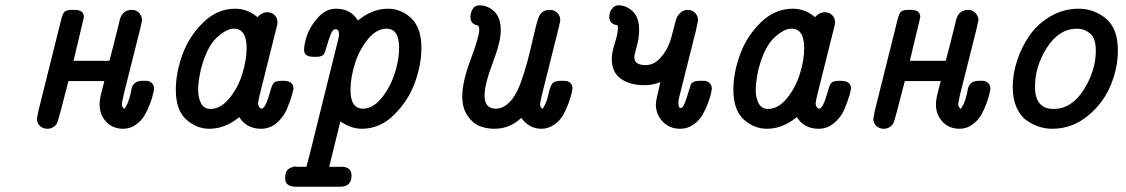

<svg xmlns="http://www.w3.org/2000/svg" viewBox="-20 -481 4239 723"><path d="M119.1 -34.2Q119.1 -35.2 125 -64.9L210.9 -409.2Q215.8 -429.2 222.9 -436.5Q230 -443.8 250 -443.8H261.2Q296.4 -443.8 295.9 -416L256.8 -252H392.1Q393.1 -256.8 396 -267.3Q398.9 -277.8 407.5 -311.5Q416 -345.2 428.2 -394Q436 -443.8 476.1 -443.8Q495.1 -443.8 505.1 -430.9Q515.1 -418 515.1 -405.8L508.8 -376L445.8 -125Q439 -94.2 439 -87.9Q439 -78.1 448.2 -70.8Q460.4 -87.9 466.8 -109.9Q473.1 -131.8 475.1 -145Q477.1 -158.2 487.1 -167.5Q497.1 -176.8 517.1 -176.8H528.8Q543 -176.8 551.5 -168.5Q560.1 -160.2 560.1 -147.9Q560.1 -144 557.1 -130.1Q554.2 -116.2 545.7 -92.5Q537.1 -68.8 525.1 -47.9Q513.2 -26.9 491.7 -11.5Q470.2 3.9 443.8 3.9Q404.8 3.9 379.9 -22.5Q355 -48.8 355 -87.9Q355 -97.7 356.4 -106.4Q357.9 -115.2 359.4 -122.1Q360.8 -128.9 365 -144.5Q369.1 -160.2 373 -175.8H237.8Q199.7 -24.9 193.8 -15.1Q179.7 3.9 158.2 3.9Q142.1 3.9 130.6 -6.6Q119.1 -17.1 119.1 -34.2Z M642.1 -143.1Q642.1 -207 667 -275.6Q691.9 -344.2 744.9 -396.2Q797.9 -448.2 865.7 -448.2Q911.6 -448.2 948.7 -417H949.7Q967.8 -435.1 985.8 -435.1Q1002 -435.1 1013.4 -424.6Q1024.9 -414.1 1024.9 -397Q1024.9 -388.2 1021 -376L958 -124Q952.1 -98.1 951.7 -91.8Q951.7 -85 954.8 -80.1Q958 -75.2 960.4 -73.5Q962.9 -71.8 964.8 -71.8Q980 -71.8 998 -138.2Q1004.9 -164.1 1012.5 -170.4Q1020 -176.8 1043.9 -176.8H1045.9Q1085 -176.8 1085 -147.9Q1085 -142.1 1078.9 -121.1Q1072.8 -100.1 1060.3 -70.1Q1047.9 -40 1022 -18.1Q996.1 3.9 962.9 3.9Q908.7 3.9 880.9 -40Q827.6 3.9 768.1 3.9Q720.2 3.9 681.2 -31Q642.1 -65.9 642.1 -143.1ZM726.1 -142.1Q726.1 -113.3 737.1 -92Q748 -70.8 772.9 -70.8Q811 -70.8 844 -111.3Q877 -151.9 892.8 -203.9Q908.7 -255.9 908.7 -299.8Q908.7 -373 860.8 -373Q832 -373 795.4 -338.6Q758.8 -304.2 736.8 -221.2Q726.1 -172.9 726.1 -142.1Z M1053.7 190.9Q1053.7 164.1 1067.1 155Q1080.6 146 1094.7 146L1098.6 147H1133.8Q1135.7 138.2 1140.4 122.1Q1145 106 1147 97.2L1252.9 -330.1Q1256.8 -344.2 1256.8 -352.1Q1256.8 -371.1 1242.7 -371.1Q1232.9 -371.1 1224.9 -350.6Q1216.8 -330.1 1210.2 -306.2Q1203.6 -282.2 1199.7 -276.9Q1190.9 -267.1 1173.8 -267.1H1160.6Q1124.5 -267.1 1125 -293.9Q1125 -314 1136 -347.4Q1147 -380.9 1177 -414.6Q1207 -448.2 1245.6 -448.2Q1300.8 -448.2 1327.6 -403.8Q1381.8 -447.8 1440.9 -448.2Q1491.7 -448.2 1529.3 -411.6Q1566.9 -375 1566.9 -300.8Q1566.9 -239.7 1543 -171.9Q1519 -104 1465.3 -50Q1411.6 3.9 1342.8 3.9Q1301.8 3.9 1261.7 -23.9L1219.7 147H1265.6Q1303.7 147 1303.7 180.2Q1303.7 222.2 1260.7 222.2H1093.8Q1053.7 221.7 1053.7 190.9ZM1299.8 -142.1Q1299.8 -72.3 1346.7 -71.8Q1383.8 -71.8 1416.3 -111.3Q1448.7 -150.9 1465.8 -202.9Q1482.9 -254.9 1482.9 -299.8Q1482.9 -373 1436 -373Q1397.9 -373 1365.5 -333.5Q1333 -293.9 1316.4 -241Q1299.8 -188 1299.8 -142.1Z M1720.7 -118.2Q1720.7 -173.3 1752.7 -258.1Q1784.7 -342.8 1784.7 -370.1Q1784.7 -374 1784.2 -376Q1783.7 -377.9 1783.7 -379.4Q1783.7 -380.9 1781.7 -381.8L1779.8 -383.8L1776.9 -386.2Q1772.9 -387.2 1771.5 -387.2Q1751.5 -394 1751.5 -417Q1751.5 -432.1 1759.5 -446.5Q1767.6 -460.9 1786.6 -460.9Q1816.4 -460.9 1841.1 -438Q1865.7 -415 1865.7 -365.2Q1865.7 -324.2 1835.2 -243.7Q1804.7 -163.1 1804.7 -121.1Q1804.7 -72.3 1846.7 -71.8Q1875.5 -71.8 1899.7 -97.4Q1923.8 -123 1939.7 -166.5Q1955.6 -210 1966.6 -252Q1977.5 -293.9 1988.5 -342.5Q1999.5 -391.1 2006.8 -411.1Q2016.6 -444.3 2050.8 -443.8Q2066.9 -443.8 2078.4 -432.9Q2089.8 -421.9 2089.8 -404.8L2085.9 -384.8L2020.5 -123Q2013.7 -93.3 2013.7 -88.9Q2013.7 -77.6 2022.9 -70.8Q2039.1 -94.7 2044.9 -124.3Q2050.8 -153.8 2058.8 -165.3Q2066.9 -176.8 2093.8 -176.8Q2110.8 -176.8 2113.8 -175.8Q2135.7 -169.9 2135.7 -147.9Q2135.7 -145 2132.8 -131.1Q2129.9 -117.2 2121.3 -93.5Q2112.8 -69.8 2100.8 -48.3Q2088.9 -26.9 2066.9 -11.5Q2044.9 3.9 2018.6 3.9Q1972.7 3.9 1942.9 -37.1Q1899.9 3.9 1841.8 3.9Q1813 3.9 1787.4 -5.6Q1761.7 -15.1 1741.2 -44.2Q1720.7 -73.2 1720.7 -118.2Z M2274.4 -415Q2274.4 -422.9 2276.1 -431.4Q2277.8 -439.9 2286.6 -450.4Q2295.4 -460.9 2309.6 -460.9Q2338.4 -460.9 2362.5 -438.5Q2386.7 -416 2386.7 -367.2Q2386.7 -338.4 2377.7 -306.2Q2368.7 -273.9 2368.7 -265.1Q2368.7 -236.3 2410.6 -235.8Q2442.9 -235.8 2467.3 -263.4Q2491.7 -291 2503.4 -325.2Q2508.3 -340.3 2514.9 -366.7Q2521.5 -393.1 2525.6 -407Q2529.8 -420.9 2541.3 -432.4Q2552.7 -443.8 2570.8 -443.8Q2586.9 -443.8 2597.7 -432.4Q2608.4 -420.9 2608.4 -404.8Q2608.4 -400.9 2600.6 -366.2L2535.6 -106.9Q2534.7 -102.1 2534.7 -91.8Q2534.7 -73.7 2543.5 -74.2Q2551.3 -74.2 2558.8 -93.5Q2566.4 -112.8 2573 -136Q2579.6 -159.2 2580.6 -161.1Q2588.4 -177.2 2615.7 -176.8H2629.4Q2643.6 -176.8 2652.1 -168Q2660.6 -159.2 2660.6 -147Q2660.6 -144 2657.7 -130.1Q2654.8 -116.2 2646.2 -93Q2637.7 -69.8 2625.2 -48.3Q2612.8 -26.9 2590.8 -11.5Q2568.8 3.9 2541.5 3.9Q2501.5 3.9 2475.6 -22.9Q2449.7 -49.8 2449.7 -88.9Q2449.7 -102.1 2466.8 -171.9Q2436 -159.7 2406.7 -160.2Q2351.6 -160.2 2317.6 -184.6Q2283.7 -209 2283.7 -259.8Q2283.7 -282.7 2295.2 -318.4Q2306.6 -354 2306.6 -373Q2306.6 -381.8 2305.7 -386.2Q2291.5 -387.2 2283 -395Q2274.4 -402.8 2274.4 -415Z M2741.7 -143.1Q2741.7 -207 2766.6 -275.6Q2791.5 -344.2 2844.5 -396.2Q2897.5 -448.2 2965.3 -448.2Q3011.2 -448.2 3048.3 -417H3049.3Q3067.4 -435.1 3085.4 -435.1Q3101.6 -435.1 3113 -424.6Q3124.5 -414.1 3124.5 -397Q3124.5 -388.2 3120.6 -376L3057.6 -124Q3051.8 -98.1 3051.3 -91.8Q3051.3 -85 3054.4 -80.1Q3057.6 -75.2 3060.1 -73.5Q3062.5 -71.8 3064.5 -71.8Q3079.6 -71.8 3097.7 -138.2Q3104.5 -164.1 3112.1 -170.4Q3119.6 -176.8 3143.6 -176.8H3145.5Q3184.6 -176.8 3184.6 -147.9Q3184.6 -142.1 3178.5 -121.1Q3172.4 -100.1 3159.9 -70.1Q3147.5 -40 3121.6 -18.1Q3095.7 3.9 3062.5 3.9Q3008.3 3.9 2980.5 -40Q2927.2 3.9 2867.7 3.9Q2819.8 3.9 2780.8 -31Q2741.7 -65.9 2741.7 -143.1ZM2825.7 -142.1Q2825.7 -113.3 2836.7 -92Q2847.7 -70.8 2872.6 -70.8Q2910.6 -70.8 2943.6 -111.3Q2976.6 -151.9 2992.4 -203.9Q3008.3 -255.9 3008.3 -299.8Q3008.3 -373 2960.4 -373Q2931.6 -373 2895 -338.6Q2858.4 -304.2 2836.4 -221.2Q2825.7 -172.9 2825.7 -142.1Z M3268.6 -34.2Q3268.6 -35.2 3274.4 -64.9L3360.4 -409.2Q3365.2 -429.2 3372.3 -436.5Q3379.4 -443.8 3399.4 -443.8H3410.6Q3445.8 -443.8 3445.3 -416L3406.2 -252H3541.5Q3542.5 -256.8 3545.4 -267.3Q3548.3 -277.8 3556.9 -311.5Q3565.4 -345.2 3577.6 -394Q3585.4 -443.8 3625.5 -443.8Q3644.5 -443.8 3654.5 -430.9Q3664.6 -418 3664.6 -405.8L3658.2 -376L3595.2 -125Q3588.4 -94.2 3588.4 -87.9Q3588.4 -78.1 3597.7 -70.8Q3609.9 -87.9 3616.2 -109.9Q3622.6 -131.8 3624.5 -145Q3626.5 -158.2 3636.5 -167.5Q3646.5 -176.8 3666.5 -176.8H3678.2Q3692.4 -176.8 3700.9 -168.5Q3709.5 -160.2 3709.5 -147.9Q3709.5 -144 3706.5 -130.1Q3703.6 -116.2 3695.1 -92.5Q3686.5 -68.8 3674.6 -47.9Q3662.6 -26.9 3641.1 -11.5Q3619.6 3.9 3593.3 3.9Q3554.2 3.9 3529.3 -22.5Q3504.4 -48.8 3504.4 -87.9Q3504.4 -97.7 3505.9 -106.4Q3507.3 -115.2 3508.8 -122.1Q3510.3 -128.9 3514.4 -144.5Q3518.6 -160.2 3522.5 -175.8H3387.2Q3349.1 -24.9 3343.3 -15.1Q3329.1 3.9 3307.6 3.9Q3291.5 3.9 3280 -6.6Q3268.6 -17.1 3268.6 -34.2Z M3793.5 -153.8Q3793.5 -202.6 3810.3 -253.9Q3827.1 -305.2 3857.7 -348.6Q3888.2 -392.1 3936.8 -420.2Q3985.4 -448.2 4041.5 -448.2Q4099.6 -448.2 4144.5 -411.1Q4189.5 -374 4189.5 -291Q4189.5 -224.1 4161.4 -157.5Q4133.3 -90.8 4074.7 -43.5Q4016.1 3.9 3942.4 3.9Q3917.5 3.9 3893.3 -3.7Q3869.1 -11.2 3845.7 -27.6Q3822.3 -43.9 3807.9 -76.4Q3793.5 -108.9 3793.5 -153.8ZM3877.4 -154.8Q3877.4 -70.8 3947.3 -70.8Q4015.1 -70.8 4060.8 -142.8Q4106.4 -214.8 4106.4 -290Q4106.4 -337.9 4084.5 -355.5Q4062.5 -373 4036.1 -373Q3968.3 -373 3922.9 -302.5Q3877.4 -231.9 3877.4 -154.8Z"/></svg>

Font: CMU Typewriter Text
Style: BoldItalic
Weight: 700
Italic angle: -14.04°
Version: Version 0.7.0